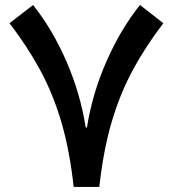

<svg xmlns="http://www.w3.org/2000/svg" viewBox="-20 -737 681 757"><path d="M322.8 -234.4Q344.2 -368.7 399.7 -494.9Q455.1 -621.1 531.7 -717.3L624 -645.5Q554.7 -555.2 504.2 -461.9Q453.6 -368.7 420.7 -257.3Q387.7 -146 371.6 0H270.5Q254.4 -146 221.4 -257.3Q188.5 -368.7 137.7 -461.9Q86.9 -555.2 17.6 -645.5L110.4 -717.3Q187 -621.1 241.9 -494.9Q296.9 -368.7 317.9 -234.4Z"/></svg>

Font: Estedad-FD SemiBold
Style: Regular
Weight: 600
Designer: Amin Abedi
Version: Version 7.3